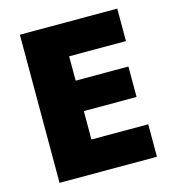

<svg xmlns="http://www.w3.org/2000/svg" viewBox="-108 -822 833 914"><g transform="rotate(-15 308.0 -365.0)"><path d="M533 -450V-300H273V-160H553V0H73V-730H553V-570H273V-450Z"/></g></svg>

Font: Mplus 1p Black
Style: Regular
Weight: 900
Version: Version 1.061